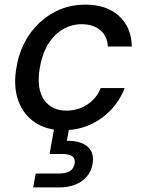

<svg xmlns="http://www.w3.org/2000/svg" viewBox="-20 -553 628 833"><path d="M254 12Q183 12 132.5 -21.5Q82 -55 60 -114.5Q38 -174 50 -252Q59 -315 85.5 -366.5Q112 -418 152.5 -455.5Q193 -493 243 -513Q293 -533 350 -533Q442 -533 496 -484Q550 -435 552 -351H448Q446 -397 414.5 -422.5Q383 -448 334 -448Q290 -448 252 -425.5Q214 -403 188 -360Q162 -317 152 -255Q145 -211 150 -177Q155 -143 171 -120Q187 -97 211.5 -85Q236 -73 268 -73Q301 -73 330 -84.5Q359 -96 382 -118Q405 -140 417 -171H521Q500 -117 460.5 -75.5Q421 -34 368.5 -11Q316 12 254 12ZM124 260 135 200H234Q266 200 283.5 189Q301 178 304 155Q307 135 293.5 125Q280 115 249 115H195L217 -7H282L270 58Q306 57 333.5 67.5Q361 78 374 100Q387 122 382 156Q377 189 357 212.5Q337 236 306.5 248Q276 260 240 260Z"/></svg>

Font: DM Sans 10pt Medium
Style: Italic
Weight: 500
Italic angle: -10°
Version: Version 4.004;gftools[0.9.30]